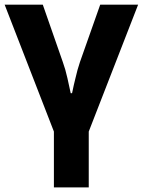

<svg xmlns="http://www.w3.org/2000/svg" viewBox="-20 -566 614 826"><path d="M361.8 240.2H211.9V0L0 -545.9H164.1L250 -299.8Q261.7 -267.6 270 -230Q284.2 -165.5 284.2 -165H290Q297.9 -203.6 304.7 -230Q312.5 -265.1 324.2 -299.8L411.1 -545.9H574.2L361.8 0Z"/></svg>

Font: Droid Sans Thai
Style: Bold
Weight: 700
Designer: Steve Matteson
Foundry: Ascender Corporation
Version: Version 1.00